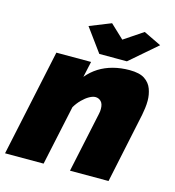

<svg xmlns="http://www.w3.org/2000/svg" viewBox="-124 -822 834 914"><g transform="rotate(15 292.5 -365.0)"><path d="M96 -526H267L250 -448Q274 -477 305 -496.5Q336 -516 374 -526Q412 -536 455 -536Q504 -536 529.5 -519Q555 -502 565 -474.5Q575 -447 575 -417Q575 -398 572.5 -380Q570 -362 567 -346L494 0H304L367 -296Q369 -304 369.5 -310Q370 -316 370 -322Q370 -347 358.5 -358.5Q347 -370 331 -370Q318 -370 301 -360.5Q284 -351 267 -334Q250 -317 237 -295L174 0H-16ZM211 -688 316 -730 383 -667 477 -730 564 -688 431 -573H295Z"/></g></svg>

Font: Raleway Thin Black
Style: Italic
Weight: 900
Italic angle: -12°
Version: Version 4.026